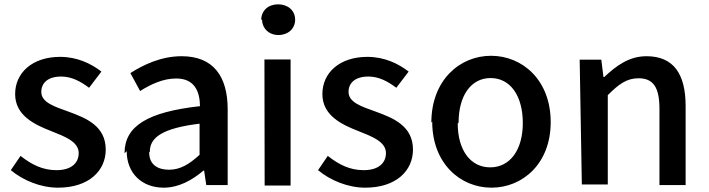

<svg xmlns="http://www.w3.org/2000/svg" viewBox="-20 -823 3280 888"><path d="M30 -36C86 11 168 45 248 45C392 45 469 -34 469 -131C469 -241 378 -277 296 -307C232 -330 171 -349 171 -398C171 -438 200 -469 263 -469C311 -469 352 -447 392 -417L449 -492C401 -529 337 -560 258 -560C129 -560 50 -486 50 -388C50 -289 139 -247 216 -217C279 -192 344 -168 344 -115C344 -70 311 -36 241 -36C178 -36 127 -61 75 -102Z M566 -124C566 -21 637 45 737 45C806 45 868 11 921 -34H924L934 33H1033V-317C1033 -471 966 -563 820 -563C726 -563 644 -524 583 -485L628 -402C677 -433 734 -460 795 -460C880 -460 904 -400 905 -332C662 -305 556 -240 556 -114ZM673 -122C673 -187 731 -230 903 -251V-107C855 -63 813 -38 762 -38C710 -38 670 -61 670 -118Z M1192 -734C1192 -691 1224 -661 1268 -661C1312 -661 1345 -690 1345 -732C1345 -775 1311 -803 1266 -803C1221 -803 1188 -774 1188 -730ZM1204 35H1324V-548H1203Z M1451 -36C1507 11 1589 45 1669 45C1813 45 1890 -34 1890 -131C1890 -241 1799 -277 1717 -307C1653 -330 1592 -349 1592 -398C1592 -438 1621 -469 1684 -469C1732 -469 1773 -447 1813 -417L1870 -492C1822 -529 1758 -560 1679 -560C1550 -560 1471 -486 1471 -388C1471 -289 1560 -247 1637 -217C1700 -192 1765 -168 1765 -115C1765 -70 1732 -36 1662 -36C1599 -36 1548 -61 1496 -102Z M1979 -260C1979 -67 2109 45 2253 45C2397 45 2527 -66 2527 -258C2527 -453 2396 -565 2251 -565C2106 -565 1975 -452 1975 -256ZM2101 -256C2101 -380 2158 -462 2249 -462C2341 -462 2398 -379 2398 -254C2398 -131 2340 -49 2247 -49C2155 -49 2097 -130 2097 -252Z M2671 30H2791V-383C2842 -434 2879 -461 2933 -461C3001 -461 3030 -420 3030 -319V33H3151V-333C3151 -481 3095 -563 2970 -563C2890 -563 2830 -519 2775 -467H2771L2761 -547H2661Z"/></svg>

Font: GenEiGothic-pro-SemiBold
Style: Regular
Weight: 500
Designer: Ryoko NISHIZUKA (kana & ideographs); Paul D. Hunt (Latin, Greek & Cyrillic); Wenlong ZHANG (bopomofo); Sandoll Communica
Foundry: Adobe Systems Incorporated; o_tamon
Version: Version 1.000.140830